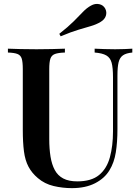

<svg xmlns="http://www.w3.org/2000/svg" viewBox="-20 -960 726 994"><path d="M665 -708V-688Q633 -685 616.5 -673.5Q600 -662 594 -637.5Q588 -613 588 -568V-291Q588 -224 579.5 -171Q571 -118 547 -79Q522 -37 472.5 -11.5Q423 14 352 14Q304 14 257.5 3Q211 -8 176 -38Q145 -64 127.5 -97Q110 -130 104 -176.5Q98 -223 98 -288V-602Q98 -639 92.5 -656.5Q87 -674 70.5 -680.5Q54 -687 21 -688V-708Q46 -707 85 -706Q124 -705 169 -705Q210 -705 250 -706Q290 -707 316 -708V-688Q282 -687 264.5 -680.5Q247 -674 241 -656.5Q235 -639 235 -602V-240Q235 -190 241.5 -149.5Q248 -109 263.5 -80Q279 -51 307.5 -36Q336 -21 380 -21Q453 -21 493 -54Q533 -87 549 -146Q565 -205 565 -280V-560Q565 -609 558 -635Q551 -661 530.5 -673Q510 -685 470 -688V-708Q489 -707 519.5 -706Q550 -705 576 -705Q601 -705 625.5 -706Q650 -707 665 -708ZM451 -931Q472 -943 493.5 -938.5Q515 -934 525 -915Q534 -897 528 -878Q522 -859 500 -846Q478 -833 450.5 -825Q423 -817 386 -806Q349 -795 294 -772L287 -785Q334 -822 362 -850Q390 -878 409.5 -898.5Q429 -919 451 -931Z"/></svg>

Font: Playfair Display SemiBold
Style: Regular
Weight: 600
Designer: Claus Eggers Sørensen
Foundry: Claus Eggers Sørensen
Version: Version 1.203